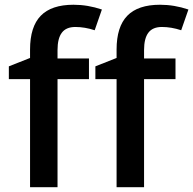

<svg xmlns="http://www.w3.org/2000/svg" viewBox="-20 -785 810 805"><path d="M353 -540V-453.1H221.2V0H106V-453.1H17.1V-506.8L106 -542V-577.1Q106 -672.9 150.9 -719Q195.8 -765.1 288.1 -765.1Q348.1 -765.1 407.2 -745.1L377 -658.2Q335.4 -671.9 295.9 -671.9Q257.3 -671.9 239.3 -647.9Q221.2 -624 221.2 -575.2V-540ZM715.8 -540V-453.1H584V0H468.8V-453.1H379.9V-506.8L468.8 -542V-577.1Q468.8 -672.9 513.7 -719Q558.6 -765.1 650.9 -765.1Q710.9 -765.1 770 -745.1L739.7 -658.2Q698.2 -671.9 658.7 -671.9Q620.1 -671.9 602.1 -647.9Q584 -624 584 -575.2V-540Z"/></svg>

Font: Open Sans
Style: SemiBold
Weight: 600
Foundry: Ascender Corporation
Version: Version 1.10